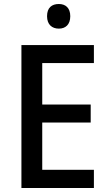

<svg xmlns="http://www.w3.org/2000/svg" viewBox="-20 -1032 544 959"><path d="M274 -1012C239 -1012 215 -994 215 -951C215 -909 240 -889 274 -889C307 -889 331 -909 331 -951C331 -993 307 -1012 274 -1012ZM449 -93V-184H191V-420H433V-510H191V-717H449V-807H87V-93Z"/></svg>

Font: Noto Sans Kannada UI SemiCondensed Medium
Style: Regular
Weight: 500
Width: 4
Designer: Jelle Bosma - Monotype Design Team
Foundry: Monotype Imaging Inc.
Version: Version 2.005